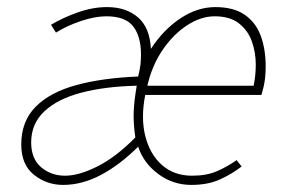

<svg xmlns="http://www.w3.org/2000/svg" viewBox="-20 -510 806 542"><path d="M158 12Q112 12 76 -16.5Q40 -45 40 -102Q40 -168 81 -209Q122 -250 196 -270Q270 -290 370 -294Q375 -314 376.5 -327.5Q378 -341 378 -356Q378 -407 356 -435.5Q334 -464 280 -464Q249 -464 209.5 -451Q170 -438 138 -418L124 -440Q157 -460 199.5 -475Q242 -490 282 -490Q336 -490 369.5 -461Q403 -432 406 -372Q441 -426 489 -458Q537 -490 588 -490Q639 -490 670.5 -468.5Q702 -447 716 -409Q730 -371 730 -322Q730 -306 728.5 -291.5Q727 -277 724 -264.5Q721 -252 718 -242H390Q377 -176 390.5 -124.5Q404 -73 438 -43.5Q472 -14 522 -14Q563 -14 592 -26.5Q621 -39 648 -58L662 -40Q635 -19 601 -3.5Q567 12 520 12Q468 12 426.5 -19Q385 -50 370 -96Q319 -45 265.5 -16.5Q212 12 158 12ZM164 -14Q203 -14 255.5 -40.5Q308 -67 362 -122Q356 -164 357.5 -196Q359 -228 366 -268Q277 -266 210 -248.5Q143 -231 105.5 -196Q68 -161 68 -108Q68 -62 96 -38Q124 -14 164 -14ZM396 -268H696Q699 -283 700.5 -297.5Q702 -312 702 -328Q702 -362 691 -393Q680 -424 654.5 -444Q629 -464 586 -464Q547 -464 508 -438.5Q469 -413 439 -369Q409 -325 396 -268Z"/></svg>

Font: Source Sans 3 VF
Style: Italic
Weight: 200
Italic angle: -11°
Designer: Paul D. Hunt
Foundry: Adobe Systems Incorporated
Version: Version 3.042;hotconv 1.0.118;makeotfexe 2.5.65603